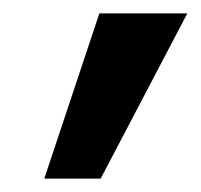

<svg xmlns="http://www.w3.org/2000/svg" viewBox="-20 -678 299 286"><path d="M46 -412 128 -658H259L130 -412Z"/></svg>

Font: Ysabeau
Style: Bold
Weight: 700
Designer: Christian Thalmann (Catharsis Fonts)
Version: Version 2.000;gftools[0.9.27.dev2+g8671c4b]